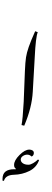

<svg xmlns="http://www.w3.org/2000/svg" viewBox="-74 -1123 423 1561"><path d="M101.1 -106.4Q110.8 -150.4 118.7 -295.4L128.4 -543.9Q131.8 -620.6 137.5 -657Q143.1 -693.4 159.9 -742.2Q176.8 -791 211.9 -869.1L232.9 -861.3Q216.3 -820.8 208.5 -659.2L192.4 -377Q185.5 -248 123 -101.1ZM210.9 -1103ZM211.9 -997.6ZM103 58.1ZM55.2 249.5Q48.3 244.1 44.4 237.5Q40.5 231 40.5 217.8Q40.5 181.2 84.5 137.2Q128.4 93.3 164.6 93.3Q179.2 93.3 190.2 100.1Q201.2 106.9 201.2 121.1Q201.2 130.9 196.3 138.4Q191.4 146 185.5 148.4H181.2Q167 134.3 147 134.3Q128.4 134.3 111.6 145.8Q94.7 157.2 94.7 174.8Q94.7 192.4 111.6 204.3Q128.4 216.3 157.2 216.3Q173.8 216.3 195.8 203.4Q217.8 190.4 234.9 173.8L243.7 179.2Q222.2 238.8 164.8 267.3Q107.4 295.9 39.3 297.9Q-28.8 299.8 -42 347.2H-52.7Q-52.7 341.8 -53.7 334Q-53.7 291 -29.5 272Q-5.4 252.9 41.5 252.9H54.7ZM105.5 28.8ZM105.5 247.1ZM105.5 417.5ZM105.5 194.3ZM105.5 99.1ZM105.5 320.8Z"/></svg>

Font: Noto Nastaliq Urdu
Style: Regular
Weight: 400
Designer: Monotype Design Team
Foundry: Monotype Imaging Inc.
Version: Version 1.02 uh